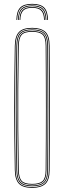

<svg xmlns="http://www.w3.org/2000/svg" viewBox="-20 -946 324 972"><path d="M143 5Q95.8 5 75.8 -16Q55.8 -37 55 -85Q53.5 -169.5 52.8 -246.9Q52 -324.2 52 -399.5Q52 -474.8 52.8 -552.2Q53.5 -629.8 55 -714Q55.8 -762.8 75.8 -783.9Q95.8 -805 143 -805Q187 -805 209 -785.5Q231 -766 231.2 -714Q231.8 -634.2 232.1 -557.4Q232.5 -480.5 232.5 -403.6Q232.5 -326.8 232.1 -247.8Q231.8 -168.8 231.2 -85Q231 -33.8 209 -14.4Q187 5 143 5ZM143 1Q186.2 1 206.6 -17.8Q227 -36.5 227.2 -85Q227.8 -163.8 228.1 -240.4Q228.5 -317 228.5 -394.1Q228.5 -471.2 228.1 -550.6Q227.8 -630 227.2 -714Q227 -763.2 206.6 -782.1Q186.2 -801 143 -801Q98 -801 78.9 -781.2Q59.8 -761.5 59 -714Q57.5 -626.2 56.8 -548.4Q56 -470.5 56 -396.2Q56 -322 56.8 -245.8Q57.5 -169.5 59 -85Q59.8 -38.2 79 -18.6Q98.2 1 143 1ZM143 -3Q99.2 -3 81.5 -21.6Q63.8 -40.2 63 -85Q61.5 -172.2 60.8 -250Q60 -327.8 60 -402.2Q60 -476.8 60.8 -553.2Q61.5 -629.8 63 -714Q63.8 -760 81.5 -778.5Q99.2 -797 143 -797Q184.2 -797 203.6 -779.4Q223 -761.8 223.2 -714Q223.8 -636 224.1 -559.1Q224.5 -482.2 224.5 -404.9Q224.5 -327.5 224.1 -248Q223.8 -168.5 223.2 -85Q223 -38 203.5 -20.5Q184 -3 143 -3ZM143 -7Q183 -7 201 -23.4Q219 -39.8 219.2 -85Q219.8 -162 220.1 -238.6Q220.5 -315.2 220.5 -392.9Q220.5 -470.5 220.1 -550.5Q219.8 -630.5 219.2 -714Q219 -760 201 -776.5Q183 -793 143 -793Q101.2 -793 84.5 -775.6Q67.8 -758.2 67 -713.8Q65.5 -626 64.8 -548.1Q64 -470.2 64 -396.1Q64 -322 64.8 -245.8Q65.5 -169.5 67 -85.2Q67.8 -41.5 84.5 -24.2Q101.2 -7 143 -7ZM143 -11Q102.2 -11 87 -27.5Q71.8 -44 71 -85.2Q69 -201.5 68.4 -302.1Q67.8 -402.8 68.4 -502Q69 -601.2 71 -713.8Q71.8 -755.8 87 -772.4Q102.2 -789 143 -789Q181.8 -789 198.4 -773.5Q215 -758 215.2 -714Q215.8 -637.5 216.1 -560.8Q216.5 -484 216.5 -406Q216.5 -328 216.1 -248Q215.8 -168 215.2 -85Q215 -42 198.4 -26.5Q181.8 -11 143 -11ZM143 -15Q179.8 -15 195.4 -29.2Q211 -43.5 211.2 -85Q211.8 -160 212.1 -237Q212.5 -314 212.5 -392.6Q212.5 -471.2 212.1 -551.6Q211.8 -632 211.2 -714Q211 -756 195.5 -770.5Q180 -785 143 -785Q103.8 -785 89.8 -769.4Q75.8 -753.8 75 -713.8Q73 -597.2 72.4 -496.6Q71.8 -396 72.4 -296.9Q73 -197.8 75 -85.2Q75.8 -46 89.8 -30.5Q103.8 -15 143 -15ZM143 -926.5Q185.2 -926.5 203.8 -907.6Q222.2 -888.8 223 -845.2H219Q218.2 -886.8 200.6 -904.6Q183 -922.5 143 -922.5Q103 -922.5 85.4 -904.6Q67.8 -886.8 67 -845.2H63Q63.8 -888.8 82.2 -907.6Q100.8 -926.5 143 -926.5ZM143 -918.5Q181 -918.5 197.6 -901.5Q214.2 -884.5 215 -845.2H211Q210.5 -882.5 194.6 -898.5Q178.8 -914.5 143 -914.5Q107.2 -914.5 91.4 -898.5Q75.5 -882.5 75 -845.2H71Q71.8 -884.5 88.5 -901.5Q105.2 -918.5 143 -918.5ZM143 -910.5Q176.8 -910.5 191.6 -895.4Q206.5 -880.2 207 -845.2H203Q202.5 -878 188.5 -892.2Q174.5 -906.5 143 -906.5Q111.5 -906.5 97.5 -892.2Q83.5 -878 83 -845.2H79Q79.5 -880.2 94.4 -895.4Q109.2 -910.5 143 -910.5Z"/></svg>

Font: Big Shoulders Inline Display SC Thin
Style: Regular
Weight: 100
Designer: Patric King
Foundry: XO Type Co
Version: Version 2.002